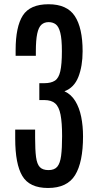

<svg xmlns="http://www.w3.org/2000/svg" viewBox="-20 -889 457 918"><path d="M209.5 9.8C270.7 9.8 313.9 -10.7 339.1 -51.8C364.3 -92.8 377 -154.5 377 -236.8C377 -270.3 374 -301.6 368.2 -330.6C362.3 -359.5 352.9 -384.7 339.8 -406C326.8 -427.3 309.6 -442.9 288.1 -452.6C319 -464 341.2 -486.9 354.7 -521.2C368.2 -555.6 375 -596.5 375 -644C375 -718.6 362.5 -774.7 337.6 -812.3C312.7 -849.9 270.8 -868.7 211.9 -868.7C153 -868.7 112.1 -850.7 89.1 -814.9C66.2 -779.1 54.7 -723.8 54.7 -648.9V-622.1H151.4V-642.6C151.4 -679.4 153.6 -707.9 158 -728.3C162.4 -748.6 169.1 -762.9 178.2 -771C187.3 -779.1 198.7 -783.2 212.4 -783.2C225.7 -783.2 237.1 -779.7 246.6 -772.7C256 -765.7 263.3 -752.3 268.3 -732.4C273.4 -712.6 275.9 -683.1 275.9 -644C275.9 -602.4 273.4 -570.5 268.3 -548.3C263.3 -526.2 254.6 -511.1 242.2 -503.2C229.8 -495.2 212.7 -491.2 190.9 -491.2H168V-410.6H191.9C214.4 -410.6 231.7 -405.3 243.9 -394.5C256.1 -383.8 264.6 -365.8 269.5 -340.6C274.4 -315.3 276.9 -281.1 276.9 -237.8C276.9 -199.4 275.3 -168.2 272.2 -144.3C269.1 -120.4 263 -102.9 253.9 -92C244.8 -81.1 230.8 -75.7 211.9 -75.7C193.4 -75.7 179.5 -80.5 170.4 -90.1C161.3 -99.7 155.3 -115.8 152.3 -138.4C149.4 -161.1 147.9 -191.6 147.9 -230V-269.5H52.7V-226.6C52.7 -145.2 64.1 -85.4 86.9 -47.4C109.7 -9.3 150.6 9.8 209.5 9.8Z"/></svg>

Font: Antonio
Style: Regular
Weight: 400
Designer: Vernon Adams
Foundry: Vernon Adams
Version: Version 1.002